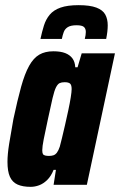

<svg xmlns="http://www.w3.org/2000/svg" viewBox="-20 -717 466 745"><path d="M99 8Q68 8 48 -1Q28 -10 18.5 -31Q9 -52 9 -89Q9 -118 15.5 -159Q22 -200 32 -255Q48 -330 62 -380.5Q76 -431 93 -461.5Q110 -492 132.5 -505Q155 -518 187 -518Q215 -518 233 -511Q251 -504 261 -490.5Q271 -477 272 -456H281L297 -510H426L317 0H188L197 -58H188Q178 -33 163 -18.5Q148 -4 131.5 2Q115 8 99 8ZM170 -112Q180 -112 187.5 -114.5Q195 -117 201 -125Q207 -133 212 -148Q215 -159 220.5 -181.5Q226 -204 232.5 -232.5Q239 -261 245 -289Q251 -317 254.5 -339Q258 -361 258 -371Q258 -388 251.5 -393Q245 -398 231 -398Q219 -398 211.5 -394.5Q204 -391 197.5 -378.5Q191 -366 184 -336.5Q177 -307 166 -255Q155 -204 149.5 -176Q144 -148 144 -134Q144 -124 146.5 -119.5Q149 -115 155.5 -113.5Q162 -112 170 -112ZM137 -566Q143 -594 150.5 -618Q158 -642 173 -660Q188 -678 215 -687.5Q242 -697 285 -697Q329 -697 354 -687.5Q379 -678 388.5 -660.5Q398 -643 398 -619Q398 -607 396.5 -594Q395 -581 392 -566H309Q311 -573 312 -580.5Q313 -588 313 -593Q313 -606 305.5 -612.5Q298 -619 277 -619Q255 -619 243.5 -612Q232 -605 227.5 -593Q223 -581 220 -566Z"/></svg>

Font: Saira Condensed ExtraBold
Style: Italic
Weight: 800
Width: 3
Italic angle: -12°
Designer: Hector Gatti with collaboration of the Omnibus-Type team
Foundry: Omnibus-Type
Version: Version 1.101